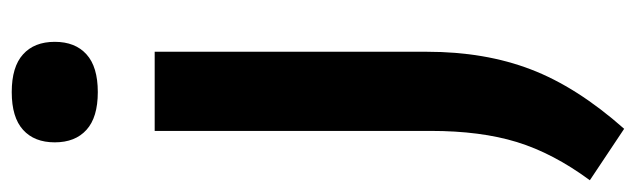

<svg xmlns="http://www.w3.org/2000/svg" viewBox="-406 -434 1058 319"><g transform="rotate(-90 122.5 -274.0)"><path d="M68.5 234.5 -17 177.5Q28 116.5 46.5 56.2Q65 -4 65 -87V-545.5H196.5V-93Q196.5 3 167.2 79.5Q138 156 68.5 234.5ZM129.5 -640Q87.5 -640 66.8 -658.8Q46 -677.5 46 -711.5Q46 -745.5 66.8 -764.2Q87.5 -783 129.5 -783Q171.5 -783 192.2 -764.2Q213 -745.5 213 -711.5Q213 -677.5 192.2 -658.8Q171.5 -640 129.5 -640Z"/></g></svg>

Font: Encode Sans SmBold
Style: Regular
Weight: 600
Designer: Multiple Designers
Foundry: Impallari Type
Version: Version 3.002; ttfautohint (v1.8.3) -l 8 -r 50 -G 200 -x 14 